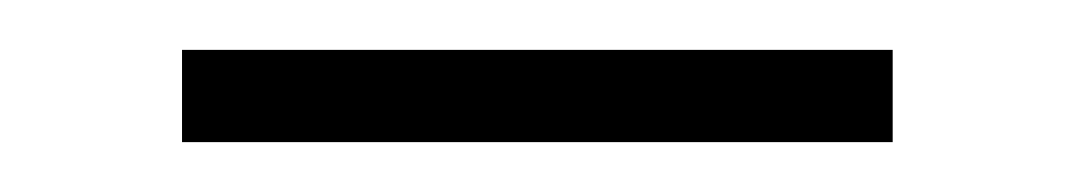

<svg xmlns="http://www.w3.org/2000/svg" viewBox="-20 -729 430 77"><path d="M338 -672H53V-709H338Z"/></svg>

Font: Raleway
Style: Light
Weight: 300
Designer: Matt McInerney, Pablo Impallari, Rodrigo Fuenzalida
Foundry: Matt McInerney, Pablo Impallari, Rodrigo Fuenzalida
Version: Version 3.000